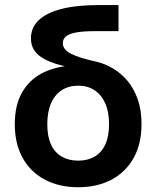

<svg xmlns="http://www.w3.org/2000/svg" viewBox="-20 -748 634 779"><path d="M297.4 11.7Q220.7 11.7 162.6 -18.8Q104.5 -49.3 72.3 -106.7Q40 -164.1 40 -244.1Q40 -324.7 72.3 -377.7Q104.5 -430.7 162.6 -456.8Q220.7 -482.9 297.4 -482.9V-467.3Q254.4 -475.6 219.2 -485.4Q184.1 -495.1 158.4 -509.3Q132.8 -523.4 119.1 -543.7Q105.5 -564 105.5 -592.8Q105.5 -634.8 135.7 -664.8Q166 -694.8 227.5 -711.2Q289.1 -727.5 383.3 -727.5H460.9V-621.6H366.2Q316.9 -621.6 288.3 -616.2Q259.8 -610.8 247.3 -600.1Q234.9 -589.4 234.9 -573.2Q234.9 -559.6 243.2 -549.1Q251.5 -538.6 268.3 -529.8Q285.2 -521 310.8 -513.2Q336.4 -505.4 371.6 -497.6Q406.7 -489.3 439.7 -469.5Q472.7 -449.7 498.3 -418.7Q523.9 -387.7 539.1 -344.2Q554.2 -300.8 554.2 -245.1Q554.2 -164.1 522 -106.7Q489.7 -49.3 431.9 -18.8Q374 11.7 297.4 11.7ZM297.4 -96.2Q335.4 -96.2 363.5 -112.3Q391.6 -128.4 407 -161.4Q422.4 -194.3 422.4 -244.1Q422.4 -294.4 406.7 -329.3Q391.1 -364.3 363 -382.3Q335 -400.4 297.4 -400.4Q259.3 -400.4 231 -382.3Q202.6 -364.3 187.3 -329.3Q171.9 -294.4 171.9 -244.1Q171.9 -193.8 187.3 -161.1Q202.6 -128.4 231 -112.3Q259.3 -96.2 297.4 -96.2Z"/></svg>

Font: V-Inter
Style: SemiBold-600
Weight: 600
Designer: Rasmus Andersson
Foundry: rsms
Version: Version 4.000;git-4146feb